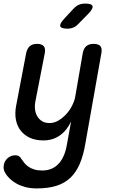

<svg xmlns="http://www.w3.org/2000/svg" viewBox="-38 -805 658 1072"><path d="M336 0 359 -127Q336 -77 296.5 -49Q257 -21 204 -21Q162 -21 130.5 -35Q99 -49 78.5 -74.5Q58 -100 51 -135.5Q44 -171 52 -214L108 -508Q114 -535 128.5 -547.5Q143 -560 169 -560Q195 -560 206 -547.5Q217 -535 212 -508L160 -241Q155 -217 157.5 -195Q160 -173 170 -156Q180 -139 196.5 -128.5Q213 -118 239 -118Q265 -118 289 -132.5Q313 -147 332.5 -168.5Q352 -190 365 -216Q378 -242 382 -265L424 -508Q429 -535 444 -547.5Q459 -560 485 -560Q512 -560 522.5 -547.5Q533 -535 528 -508L438 0Q427 64 407 110.5Q387 157 355 187.5Q323 218 277 232.5Q231 247 166 247Q133 247 105.5 240Q78 233 56 221Q34 209 17.5 193.5Q1 178 -9 160Q-15 151 -17 139.5Q-19 128 -17 118Q-16 107 -10.5 97Q-5 87 3.5 79Q12 71 23 66.5Q34 62 47 62Q58 62 66 66Q74 70 79 79Q87 91 97 103.5Q107 116 120.5 125.5Q134 135 153 141Q172 147 198 147Q223 147 245 139Q267 131 285 113.5Q303 96 316 68.5Q329 41 336 0ZM339 -645Q303 -645 298.5 -658.5Q294 -672 321 -701L372 -756Q387 -772 402.5 -778.5Q418 -785 438 -785Q474 -785 478.5 -771Q483 -757 455 -728L400 -672Q387 -658 372 -651.5Q357 -645 339 -645Z"/></svg>

Font: Maple Mono NL Medium
Style: Italic
Weight: 500
Italic angle: -10°
Monospace: yes
Designer: subframe7536
Version: Version 7.000